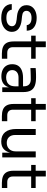

<svg xmlns="http://www.w3.org/2000/svg" viewBox="1138 -1874 752 3068"><g transform="rotate(90 1514.0 -340.0)"><path d="M267 16Q162 16 104.5 -29Q47 -74 45 -152H135Q137 -121 166.5 -93.5Q196 -66 267 -66Q331 -66 365 -91.5Q399 -117 399 -154Q399 -187 374 -205.5Q349 -224 293 -230L235 -236Q159 -244 111 -281.5Q63 -319 63 -387Q63 -438 89 -474.5Q115 -511 161 -530.5Q207 -550 267 -550Q357 -550 413 -510Q469 -470 471 -391H381Q380 -423 351.5 -445.5Q323 -468 267 -468Q211 -468 182 -445Q153 -422 153 -387Q153 -357 173.5 -339Q194 -321 241 -316L299 -310Q385 -301 437 -262.5Q489 -224 489 -154Q489 -104 460.5 -65.5Q432 -27 382 -5.5Q332 16 267 16Z M836 6Q776 6 732.5 -11Q689 -28 665.5 -69.5Q642 -111 642 -182V-696H734V-170Q734 -127 757.5 -103.5Q781 -80 824 -80H918V6ZM550 -462V-534H918V-462Z M1375 0V-160H1359V-345Q1359 -400 1330.5 -428Q1302 -456 1247 -456Q1216 -456 1183 -455Q1150 -454 1120 -453Q1090 -452 1068 -450V-534Q1090 -536 1114.5 -537.5Q1139 -539 1165 -539.5Q1191 -540 1215 -540Q1297 -540 1349 -520.5Q1401 -501 1426 -457Q1451 -413 1451 -338V0ZM1200 14Q1140 14 1096.5 -6.5Q1053 -27 1029.5 -66Q1006 -105 1006 -160Q1006 -217 1031.5 -255Q1057 -293 1106 -312.5Q1155 -332 1224 -332H1369V-260H1220Q1162 -260 1131 -232Q1100 -204 1100 -160Q1100 -116 1131 -89Q1162 -62 1220 -62Q1254 -62 1285 -74.5Q1316 -87 1336.5 -116.5Q1357 -146 1359 -198L1385 -160Q1380 -103 1357.5 -64.5Q1335 -26 1295.5 -6Q1256 14 1200 14Z M1835 6Q1775 6 1731.5 -11Q1688 -28 1664.5 -69.5Q1641 -111 1641 -182V-696H1733V-170Q1733 -127 1756.5 -103.5Q1780 -80 1823 -80H1917V6ZM1549 -462V-534H1917V-462Z M2238 16Q2143 16 2092 -46Q2041 -108 2041 -225V-535H2137V-206Q2137 -143 2171 -107.5Q2205 -72 2263 -72Q2323 -72 2361 -110.5Q2399 -149 2399 -216V-535H2495V0H2419V-229H2431Q2431 -150 2410 -95.5Q2389 -41 2347.5 -12.5Q2306 16 2242 16Z M2902 6Q2842 6 2798.5 -11Q2755 -28 2731.5 -69.5Q2708 -111 2708 -182V-696H2800V-170Q2800 -127 2823.5 -103.5Q2847 -80 2890 -80H2984V6ZM2616 -462V-534H2984V-462Z"/></g></svg>

Font: SVN-Sora Variable
Style: Regular
Weight: 400
Designer: Jonathan Barnbrook, Julián Moncada
Foundry: Barnbrook Fonts
Version: Version 2.000 - Viet hoa boi STYLEno.1 Fonts